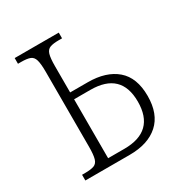

<svg xmlns="http://www.w3.org/2000/svg" viewBox="-133 -632 686 728"><g transform="rotate(-30 209.5 -268.0)"><path d="M33 0V-25H47Q72 -25 85.5 -30Q99 -35 104 -52Q109 -69 109 -104V-432Q109 -467 104 -484Q99 -501 85.5 -506Q72 -511 47 -511H33V-536H226V-511H211Q187 -511 173.5 -506Q160 -501 155 -484.5Q150 -468 150 -433V-318H227Q307 -318 352.5 -279Q398 -240 398 -160Q398 -81 353 -40.5Q308 0 227 0ZM150 -30H221Q355 -30 355 -160Q355 -288 221 -288H150Z"/></g></svg>

Font: Noto Serif Condensed ExtraLight
Style: Regular
Weight: 200
Width: 3
Designer: Monotype Design Team
Foundry: Monotype Imaging Inc.
Version: Version 2.013; ttfautohint (v1.8.4.7-5d5b)